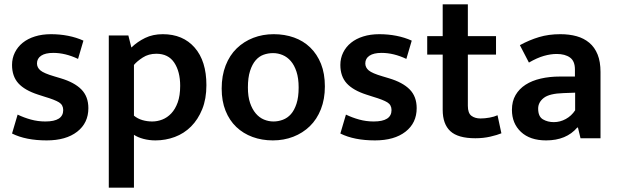

<svg xmlns="http://www.w3.org/2000/svg" viewBox="-20 -643 2868 893"><path d="M343 -369Q284 -397 228 -397Q191 -397 171.5 -384Q152 -371 152 -348Q152 -329 168 -315.5Q184 -302 232 -288L262 -279Q326 -260 358.5 -227Q391 -194 391 -140Q391 -71 339 -30.5Q287 10 197 10Q100 10 36 -22L62 -110Q91 -96 123.5 -87Q156 -78 191 -78Q274 -78 274 -131Q274 -155 254.5 -167Q235 -179 188 -193L157 -203Q95 -223 65.5 -255.5Q36 -288 36 -341Q36 -372 49 -398.5Q62 -425 85.5 -444Q109 -463 142.5 -473.5Q176 -484 217 -484Q258 -484 296.5 -476.5Q335 -469 368 -454Z M703 10Q674 10 647.5 3Q621 -4 603 -16V230H486V-478H577L591 -422Q619 -449 655 -466.5Q691 -484 737 -484Q831 -484 885.5 -421.5Q940 -359 940 -247Q940 -183 920.5 -135Q901 -87 868.5 -54.5Q836 -22 793 -6Q750 10 703 10ZM707 -393Q671 -393 644 -375.5Q617 -358 603 -341V-105Q620 -91 642 -84.5Q664 -78 688 -78Q712 -78 735 -87Q758 -96 776.5 -115.5Q795 -135 806.5 -166.5Q818 -198 818 -244Q818 -310 790.5 -351.5Q763 -393 707 -393Z M1491 -241Q1491 -182 1472.5 -135Q1454 -88 1421 -56Q1388 -24 1344 -7Q1300 10 1249 10Q1198 10 1154.5 -6Q1111 -22 1079 -52.5Q1047 -83 1029 -128Q1011 -173 1011 -231Q1011 -291 1029.5 -338.5Q1048 -386 1081 -418Q1114 -450 1158 -467Q1202 -484 1253 -484Q1304 -484 1347.5 -468.5Q1391 -453 1423 -422Q1455 -391 1473 -346Q1491 -301 1491 -241ZM1369 -236Q1369 -279 1359 -309.5Q1349 -340 1332.5 -359Q1316 -378 1294.5 -387Q1273 -396 1250 -396Q1227 -396 1206 -388.5Q1185 -381 1169 -362.5Q1153 -344 1143 -313Q1133 -282 1133 -236Q1133 -194 1143 -164.5Q1153 -135 1169.5 -115.5Q1186 -96 1207.5 -87Q1229 -78 1252 -78Q1274 -78 1295.5 -86Q1317 -94 1333 -112Q1349 -130 1359 -160.5Q1369 -191 1369 -236Z M1870 -369Q1811 -397 1755 -397Q1718 -397 1698.5 -384Q1679 -371 1679 -348Q1679 -329 1695 -315.5Q1711 -302 1759 -288L1789 -279Q1853 -260 1885.5 -227Q1918 -194 1918 -140Q1918 -71 1866 -30.5Q1814 10 1724 10Q1627 10 1563 -22L1589 -110Q1618 -96 1650.5 -87Q1683 -78 1718 -78Q1801 -78 1801 -131Q1801 -155 1781.5 -167Q1762 -179 1715 -193L1684 -203Q1622 -223 1592.5 -255.5Q1563 -288 1563 -341Q1563 -372 1576 -398.5Q1589 -425 1612.5 -444Q1636 -463 1669.5 -473.5Q1703 -484 1744 -484Q1785 -484 1823.5 -476.5Q1862 -469 1895 -454Z M2287 -389H2156V-151Q2156 -117 2172.5 -104.5Q2189 -92 2215 -92Q2235 -92 2257 -96Q2279 -100 2294 -107L2312 -23Q2293 -15 2260.5 -7.5Q2228 0 2191 0Q2110 0 2074.5 -33Q2039 -66 2039 -132V-389H1967V-475H2039V-623H2156V-475H2287Z M2398 -433Q2442 -457 2487 -470.5Q2532 -484 2586 -484Q2628 -484 2662 -474.5Q2696 -465 2721 -444Q2746 -423 2759.5 -389.5Q2773 -356 2773 -308V0H2680L2668 -50H2665Q2614 10 2520 10Q2445 10 2403 -29.5Q2361 -69 2361 -132Q2361 -172 2378 -201Q2395 -230 2424.5 -249Q2454 -268 2495 -277.5Q2536 -287 2584 -287H2654V-320Q2654 -359 2631 -375.5Q2608 -392 2569 -392Q2541 -392 2509.5 -383Q2478 -374 2440 -352ZM2655 -212 2601 -210Q2535 -208 2509 -187.5Q2483 -167 2483 -138Q2483 -101 2505 -88Q2527 -75 2556 -75Q2585 -75 2611.5 -89.5Q2638 -104 2655 -130Z"/></svg>

Font: Mukta Mahee SemiBold
Style: Regular
Weight: 600
Designer: Shuchita Grover, Noopur Datye, Girish Dalvi, Yashodeep Gholap
Foundry: Ek Type
Version: Version 2.538;PS 1.000;hotconv 16.6.51;makeotf.lib2.5.65220;